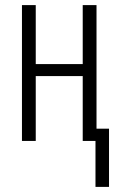

<svg xmlns="http://www.w3.org/2000/svg" viewBox="-20 -552 465 752"><path d="M354 180H407V-48H358V-532H304V-301H120V-532H66V0H120V-254H304V0H354Z"/></svg>

Font: Noto Sans Display Condensed Light
Style: Regular
Weight: 300
Width: 3
Designer: Monotype Design Team
Foundry: Monotype Imaging Inc.
Version: Version 1.900